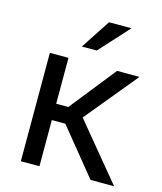

<svg xmlns="http://www.w3.org/2000/svg" viewBox="-111 -822 762 904"><g transform="rotate(15 270.0 -370.0)"><path d="M232.9 -225.1 416 0H530.8L304.2 -274.4L513.2 -528.3H403.8L226.1 -304.7H167V-528.3H76.2V0H167V-225.1ZM308.1 -739.7 213.9 -596.2H286.6L417.5 -739.7Z"/></g></svg>

Font: FAU Chimera
Style: Regular
Weight: 400
Version: Version 1.002;hotconv 1.0.117;makeotfexe 2.5.65602